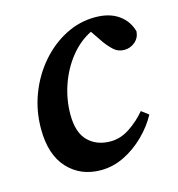

<svg xmlns="http://www.w3.org/2000/svg" viewBox="-83 -566 603 652"><g transform="rotate(-15 219.0 -239.5)"><path d="M194 14Q123 14 78 -34.5Q33 -83 33 -174Q33 -238 55 -295.5Q77 -353 115.5 -397.5Q154 -442 203.5 -467.5Q253 -493 308 -493Q358 -493 390 -470.5Q422 -448 432 -410Q430 -387 413.5 -373.5Q397 -360 376 -360Q355 -360 340 -373.5Q325 -387 312 -405L282 -449Q240 -428 208.5 -388.5Q177 -349 159.5 -298.5Q142 -248 142 -195Q142 -132 172 -102Q202 -72 251 -72Q286 -72 318.5 -93.5Q351 -115 376 -145L401 -126Q381 -89 348.5 -57Q316 -25 276.5 -5.5Q237 14 194 14Z"/></g></svg>

Font: Source Serif 4 Semibold
Style: Italic
Weight: 600
Italic angle: -12°
Designer: Frank Grießhammer
Foundry: Adobe
Version: Version 4.005;hotconv 1.1.0;makeotfexe 2.6.0